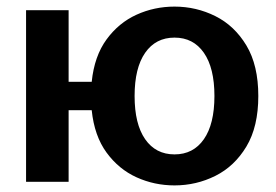

<svg xmlns="http://www.w3.org/2000/svg" viewBox="-20 -551 837 582"><path d="M59 0V-520H188V-303H258Q266 -381 303 -431.5Q340 -482 394 -506.5Q448 -531 509 -531Q575 -531 633 -502Q691 -473 727 -413Q763 -353 763 -260Q763 -167 727 -107Q691 -47 633 -18Q575 11 509 11Q448 11 394 -13.5Q340 -38 303 -88.5Q266 -139 258 -217H188V0ZM509 -83Q566 -83 598 -129Q630 -175 630 -260Q630 -345 598 -391Q566 -437 509 -437Q452 -437 420 -391Q388 -345 388 -260Q388 -175 420 -129Q452 -83 509 -83Z"/></svg>

Font: Murecho Medium
Style: Regular
Weight: 500
Designer: Neil Summerour
Foundry: Positype
Version: Version 1.010; ttfautohint (v1.8.3)